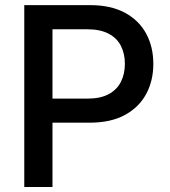

<svg xmlns="http://www.w3.org/2000/svg" viewBox="-20 -748 678 768"><path d="M77.1 0V-727.5H340.3Q423.3 -727.5 479.7 -697Q536.1 -666.5 564.7 -613.5Q593.3 -560.5 593.3 -492.7Q593.3 -424.8 564.5 -371.6Q535.6 -318.4 479 -287.8Q422.4 -257.3 338.9 -257.3H154.8V-353.5H329.6Q381.3 -353.5 414.6 -371.3Q447.8 -389.2 463.6 -420.7Q479.5 -452.1 479.5 -492.7Q479.5 -533.2 463.6 -564.5Q447.8 -595.7 414.3 -613.3Q380.9 -630.9 328.6 -630.9H189.9V0Z"/></svg>

Font: V-Inter
Style: Medium-500
Weight: 500
Designer: Rasmus Andersson
Foundry: rsms
Version: Version 4.000;git-4146feb